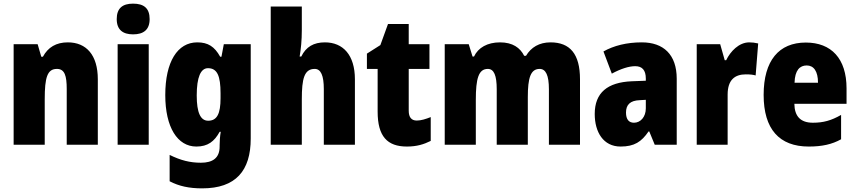

<svg xmlns="http://www.w3.org/2000/svg" viewBox="-20 -796 4708 1056"><path d="M353 -563C289 -563 244 -536 216 -484H207L187 -553H55V0H226V-250C226 -370 240 -417 293 -417C336 -417 347 -379 347 -306V0H518V-360C518 -493 455 -563 353 -563Z M712 -776C654 -776 622 -751 622 -691C622 -632 656 -607 712 -607C769 -607 803 -632 803 -691C803 -751 771 -776 712 -776ZM798 -553H627V0H798Z M1065 -563C956 -563 889 -456 889 -273C889 -96 956 10 1060 10C1123 10 1159 -18 1188 -71H1194C1190 -49 1188 -17 1188 3V10C1188 73 1150 99 1085 99C1025 99 974 86 913 56V201C965 228 1020 240 1092 240C1277 240 1359 143 1359 -34V-553H1211L1198 -484H1191C1160 -540 1124 -563 1065 -563ZM1124 -421C1175 -421 1193 -378 1193 -283V-256C1193 -171 1174 -132 1125 -132C1083 -132 1062 -176 1062 -271C1062 -372 1084 -421 1124 -421Z M1640 -630V-760H1469V0H1640V-250C1640 -363 1653 -417 1711 -417C1745 -417 1761 -380 1761 -306V0H1932V-360C1932 -493 1867 -563 1767 -563C1706 -563 1663 -539 1637 -485H1628C1635 -525 1640 -574 1640 -630Z M2272 -133C2243 -133 2228 -151 2228 -187V-417H2342V-553H2228V-664H2114L2072 -548L1998 -501V-417H2057V-182C2057 -46 2110 10 2218 10C2272 10 2311 -2 2349 -21V-152C2321 -141 2296 -133 2272 -133Z M3008 -563C2946 -563 2901 -536 2873 -489H2863C2841 -533 2800 -563 2730 -563C2661 -563 2610 -534 2587 -485H2579L2558 -553H2426V0H2597V-246C2597 -364 2612 -417 2663 -417C2697 -417 2712 -381 2712 -305V0H2883V-262C2883 -367 2898 -417 2948 -417C2982 -417 2999 -382 2999 -305V0H3170V-360C3170 -499 3115 -563 3008 -563Z M3510 -563C3427 -563 3356 -545 3299 -513L3345 -391C3395 -418 3439 -432 3474 -432C3512 -432 3532 -410 3532 -364V-352L3454 -349C3322 -343 3251 -287 3251 -169C3251 -70 3298 10 3393 10C3469 10 3508 -16 3547 -73H3551L3581 0H3702V-363C3702 -496 3629 -563 3510 -563ZM3498 -245 3532 -247V-200C3532 -153 3503 -121 3467 -121C3439 -121 3423 -139 3423 -177C3423 -220 3446 -243 3498 -245Z M4101 -563C4044 -563 3997 -513 3974 -465H3966L3941 -553H3812V0H3982V-276C3982 -357 4022 -387 4082 -387C4107 -387 4123 -385 4136 -381L4150 -557C4133 -561 4117 -563 4101 -563Z M4412 -562C4264 -562 4180 -463 4180 -274C4180 -86 4266 10 4428 10C4501 10 4556 -2 4606 -30V-164C4552 -133 4508 -121 4451 -121C4383 -121 4350 -156 4349 -225H4636V-310C4636 -474 4552 -562 4412 -562ZM4417 -436C4455 -436 4479 -405 4479 -341H4350C4352 -410 4379 -436 4417 -436Z"/></svg>

Font: Noto Sans Gurmukhi Condensed Black
Style: Regular
Weight: 900
Width: 3
Designer: Jelle Bosma - Monotype Design Team
Foundry: Monotype Imaging Inc.
Version: Version 2.004